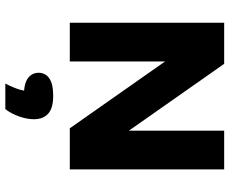

<svg xmlns="http://www.w3.org/2000/svg" viewBox="-92 -543 884 740"><g transform="rotate(90 350.0 -173.0)"><path d="M67.5 0V-595H226L507 -194.5H483.5V-595H633V0H474.5L193.5 -400.5H217V0ZM302 248.5Q319 215.5 325.5 192.5Q332 169.5 332 144.5L361.5 177H350Q302.5 177 281.5 161.5Q260.5 146 260.5 120Q260.5 94 282 79Q303.5 64 349.5 64Q396.5 64 418 83.2Q439.5 102.5 439.5 138.5Q439.5 165 428.8 195.5Q418 226 400.5 248.5Z"/></g></svg>

Font: Encode Sans SC
Style: Bold
Weight: 700
Version: Version 3.002